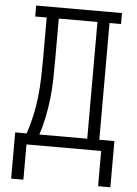

<svg xmlns="http://www.w3.org/2000/svg" viewBox="-61 -781 721 1014"><g transform="rotate(5 300.0 -274.0)"><path d="M37 187V-58H98Q114 -106 125 -156Q136 -206 141.5 -256.5Q147 -307 148.5 -358Q150 -409 150 -459V-677H89V-735H544V-677H483V-58H563V187H498V0H102V187ZM165 -58H419V-677H214V-459Q214 -409 213 -358Q212 -307 206.5 -256.5Q201 -206 191 -156Q181 -106 165 -58Z"/></g></svg>

Font: Iosevka Etoile Light
Style: Regular
Weight: 300
Designer: Belleve Invis
Foundry: Belleve Invis
Version: Version 25.0.1; ttfautohint (v1.8.4)